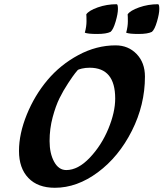

<svg xmlns="http://www.w3.org/2000/svg" viewBox="-20 -875 775 910"><path d="M504 -724Q484 -714 440.5 -714Q397 -714 382 -720Q390 -749 390 -774Q390 -799 389 -807Q401 -825 443.5 -840Q486 -855 533 -855Q539 -855 539 -832.5Q539 -810 528 -772.5Q517 -735 504 -724ZM700 -724Q680 -714 636.5 -714Q593 -714 578 -720Q586 -749 586 -774Q586 -799 585 -807Q597 -825 639.5 -840Q682 -855 729 -855Q735 -855 735 -832.5Q735 -810 724 -772.5Q713 -735 700 -724ZM294 -69Q350 -69 405.5 -127.5Q461 -186 493.5 -264.5Q526 -343 526 -408Q526 -554 405 -554Q385 -554 368 -550Q351 -546 348 -542.5Q345 -539 336 -528Q327 -517 303.5 -481.5Q280 -446 262 -409.5Q244 -373 229.5 -319Q215 -265 215 -206.5Q215 -148 236.5 -108.5Q258 -69 294 -69ZM240 15Q159 15 114.5 -31.5Q70 -78 70 -159.5Q70 -241 107 -332Q144 -423 205 -495.5Q266 -568 351.5 -614Q437 -660 528 -660Q588 -660 627.5 -619Q667 -578 667 -512Q667 -378 605 -255Q543 -132 444 -58.5Q345 15 240 15Z"/></svg>

Font: Clara
Style: Regular
Weight: 400
Designer: Proyecto DEMO
Foundry: Proyecto DEMO
Version: Version 1.002